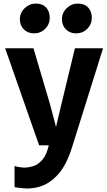

<svg xmlns="http://www.w3.org/2000/svg" viewBox="-20 -834 613 1102"><path d="M63.5 239V119Q72 122 90.2 125Q108.5 128 119 128Q143 128 171.8 119.2Q200.5 110.5 225.5 80Q247.5 53.5 260 0H204.5L9.5 -557H172L267.5 -234.5L301.5 -105.5L332 -234.5L410 -557H571.5L392.5 14.5Q360.5 114.5 314.2 166Q268 217.5 214.5 235Q199.5 241 176.2 244.5Q153 248 135.5 248Q128 248 112 246.5Q96 245 81.2 243Q66.5 241 63.5 239ZM175.5 -642.5Q140 -642.5 117 -665.2Q94 -688 94 -724Q94 -761 121.8 -787.2Q149.5 -813.5 185 -813.5Q224.5 -813.5 245 -790.5Q265.5 -767.5 265.5 -732.5Q265.5 -694.5 239.2 -668.5Q213 -642.5 175.5 -642.5ZM416.5 -642.5Q381.5 -642.5 358.5 -665.2Q335.5 -688 335.5 -724Q335.5 -761 362.8 -787.2Q390 -813.5 426.5 -813.5Q465.5 -813.5 486.2 -790.5Q507 -767.5 507 -732.5Q507 -694.5 480.8 -668.5Q454.5 -642.5 416.5 -642.5Z"/></svg>

Font: Koeln Type Sans
Style: Bold
Weight: 700
Designer: Eben Sorkin
Foundry: Eben Sorkin
Version: Version 2.001